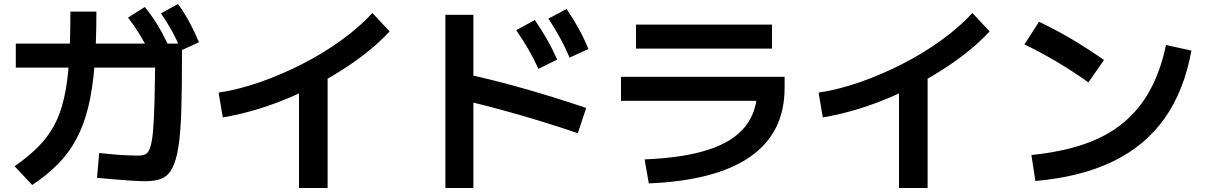

<svg xmlns="http://www.w3.org/2000/svg" viewBox="-20 -867 6040 960"><path d="M710 39Q681 39 640 36.5Q599 34 553.5 30Q508 26 465 22L476 -102Q504 -99 541.5 -95.5Q579 -92 614.5 -90.5Q650 -89 670 -89Q693 -89 707.5 -96Q722 -103 731 -129.5Q740 -156 745 -210.5Q750 -265 752.5 -359.5Q755 -454 757 -599L826 -529H59V-649H890V-585Q890 -423 886.5 -312.5Q883 -202 872 -132.5Q861 -63 841 -25.5Q821 12 789 25.5Q757 39 710 39ZM53 -36Q121 -83 169.5 -131.5Q218 -180 250 -238.5Q282 -297 300 -375.5Q318 -454 325 -559.5Q332 -665 332 -809H462Q462 -656 452.5 -538Q443 -420 421 -330.5Q399 -241 362 -172Q325 -103 270.5 -47.5Q216 8 141 58ZM731 -599Q704 -653 678 -695.5Q652 -738 620 -779L704 -832Q739 -789 766.5 -744Q794 -699 819 -646ZM886 -615Q863 -670 838.5 -714Q814 -758 785 -800L870 -847Q902 -803 927 -756.5Q952 -710 975 -656Z M1073 -404Q1173 -419 1280.5 -456.5Q1388 -494 1492.5 -547.5Q1597 -601 1687.5 -666.5Q1778 -732 1842 -802L1928 -710Q1872 -649 1797.5 -592Q1723 -535 1637 -484.5Q1551 -434 1458.5 -392.5Q1366 -351 1273 -322.5Q1180 -294 1094 -280ZM1475 73V-500H1618V73Z M2672 -523Q2649 -574 2622 -620.5Q2595 -667 2561 -716L2654 -767Q2688 -718 2715 -670.5Q2742 -623 2766 -569ZM2828 -579Q2806 -631 2780 -678Q2754 -725 2722 -774L2813 -822Q2847 -772 2873.5 -724Q2900 -676 2922 -622ZM2869 -201Q2713 -254 2560 -297.5Q2407 -341 2271 -372L2306 -498Q2450 -467 2607.5 -422Q2765 -377 2911 -327ZM2207 73V-793H2347V73Z M3203 -70Q3399 -78 3523.5 -119Q3648 -160 3707.5 -236Q3767 -312 3767 -427L3830 -363H3085V-483H3903V-427Q3903 -204 3732 -84Q3561 36 3224 50ZM3160 -624V-744H3840V-624Z M4073 -404Q4173 -419 4280.5 -456.5Q4388 -494 4492.5 -547.5Q4597 -601 4687.5 -666.5Q4778 -732 4842 -802L4928 -710Q4872 -649 4797.5 -592Q4723 -535 4637 -484.5Q4551 -434 4458.5 -392.5Q4366 -351 4273 -322.5Q4180 -294 4094 -280ZM4475 73V-500H4618V73Z M5137 -92Q5286 -107 5400 -146Q5514 -185 5595.5 -252Q5677 -319 5730 -416Q5783 -513 5810 -642L5937 -614Q5901 -414 5803.5 -276Q5706 -138 5545 -60Q5384 18 5157 38ZM5422 -455Q5345 -510 5265 -557.5Q5185 -605 5102 -645L5175 -758Q5260 -718 5340 -670.5Q5420 -623 5500 -567Z"/></svg>

Font: M PLUS 2 Thin
Style: Bold
Weight: 700
Version: Version 1.001